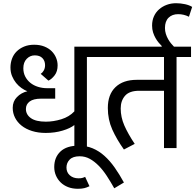

<svg xmlns="http://www.w3.org/2000/svg" viewBox="-20 -920 1214 1193"><path d="M442 -630H610V-566H520V0H442V-143Q417 -123 369 -108.5Q321 -94 264 -94Q217 -94 179 -106Q141 -118 114.5 -139Q88 -160 73.5 -188.5Q59 -217 59 -250Q59 -290 85.5 -317Q112 -344 150 -353Q132 -360 113.5 -373Q95 -386 80 -404.5Q65 -423 55 -447Q45 -471 45 -501Q45 -529 54.5 -555Q64 -581 83 -600Q102 -619 129.5 -630.5Q157 -642 192 -642Q228 -642 255.5 -631Q283 -620 301 -602Q319 -584 328.5 -561Q338 -538 338 -514Q338 -476 319.5 -452Q301 -428 281 -419L233 -461Q245 -469 252.5 -483Q260 -497 260 -515Q260 -542 243.5 -559Q227 -576 196 -576Q167 -576 146 -554.5Q125 -533 125 -496Q125 -467 137 -444Q149 -421 169 -405Q189 -389 216 -380.5Q243 -372 273 -372H323V-307H236Q188 -307 164.5 -289.5Q141 -272 141 -243Q141 -208 172 -186Q203 -164 265 -164Q312 -164 361 -179Q410 -194 442 -228Z M317 118Q317 58 355.5 21.5Q394 -15 469 -15Q516 -15 555.5 1.5Q595 18 629 48.5Q663 79 692.5 121Q722 163 750 214L690 250Q667 209 643.5 173Q620 137 593.5 110Q567 83 538 67Q509 51 475 51Q433 51 413 71.5Q393 92 393 121Q393 151 414 169.5Q435 188 468 188Q481 188 489.5 186Q498 184 509 179L536 237Q520 245 504 249Q488 253 464 253Q430 253 403 242.5Q376 232 357 213.5Q338 195 327.5 170.5Q317 146 317 118Z M845 -356Q784 -356 757 -325Q730 -294 730 -246Q730 -192 752.5 -140.5Q775 -89 817 -26L750 9Q705 -54 677.5 -115.5Q650 -177 650 -249Q650 -333 697.5 -378.5Q745 -424 830 -424H999V-566H590V-630H1167V-566H1077V0H999V-356Z M985 -626V-634Q976 -643 965.5 -655.5Q955 -668 946 -684Q937 -700 931 -719Q925 -738 925 -761Q925 -793 936.5 -818.5Q948 -844 968.5 -862Q989 -880 1016 -890Q1043 -900 1074 -900Q1102 -900 1129.5 -894Q1157 -888 1174 -877L1154 -816Q1122 -832 1087 -832Q1050 -832 1027.5 -810Q1005 -788 1005 -746Q1005 -727 1010.5 -709.5Q1016 -692 1024.5 -677Q1033 -662 1043 -650Q1053 -638 1061 -630Z"/></svg>

Font: Ek Mukta
Style: Regular
Weight: 400
Designer: Girish Dalvi and Yashodeep Gholap
Foundry: Ek Type
Version: Version 2.538;PS 1.001;hotconv 16.6.51;makeotf.lib2.5.65220;